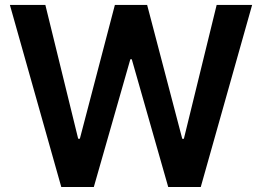

<svg xmlns="http://www.w3.org/2000/svg" viewBox="-20 -747 1047 767"><path d="M224.8 0 19.5 -727.3H161.2L292.3 -192.8H299L438.9 -727.3H567.8L708.1 -192.5H714.5L845.5 -727.3H987.2L782 0H652L506.4 -510.3H500.7L354.8 0Z"/></svg>

Font: Inter UI Semi Bold
Style: Regular
Weight: 600
Designer: Rasmus Andersson
Foundry: rsms
Version: 3.2;8d6f07862